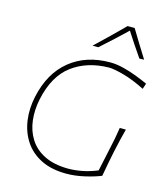

<svg xmlns="http://www.w3.org/2000/svg" viewBox="-138 -1072 1015 1185"><g transform="rotate(15 369.0 -480.0)"><path d="M398.5 9Q303 9 236.2 -24.5Q169.5 -58 131.5 -115.5Q93.5 -173 83 -246.2Q72.5 -319.5 89.5 -399Q123.5 -557.5 226.8 -641.2Q330 -725 483.5 -725Q524.5 -725 569.8 -713.5Q615 -702 657 -685.8Q699 -669.5 730.5 -655L718.5 -619Q641.5 -658 578.5 -675Q515.5 -692 484.5 -692Q345 -690 249.8 -618.8Q154.5 -547.5 121.5 -393Q106.5 -322 114 -256.5Q121.5 -191 154.2 -138.8Q187 -86.5 247.8 -55.8Q308.5 -25 399.5 -24Q444 -24 491.2 -33.2Q538.5 -42.5 586.5 -62.5Q595 -102 602 -134.8Q609 -167.5 616 -200Q626 -246 632.8 -280Q639.5 -314 644.5 -349H683.5Q674 -314 666 -280Q658 -246 648 -200Q640 -162.5 632.8 -124Q625.5 -85.5 616.5 -36Q575.5 -19 514.8 -5Q454 9 398.5 9ZM650.5 -794Q624.5 -832 599.2 -869.2Q574 -906.5 549.5 -945.5Q509.5 -907 469.8 -870.5Q430 -834 387.5 -796H350.5Q396.5 -839.5 440.5 -882.2Q484.5 -925 528.5 -969H573.5Q598.5 -927 625.8 -882.8Q653 -838.5 680.5 -795Z"/></g></svg>

Font: Commissioner Flair Thin
Style: Italic
Weight: 100
Italic angle: -12°
Designer: Kostas Bartsokas
Foundry: Kostas Bartsokas
Version: Version 1.000; ttfautohint (v1.8.3)